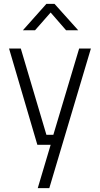

<svg xmlns="http://www.w3.org/2000/svg" viewBox="-20 -752 518 997"><path d="M27 -500H88L221 -52H257L391 -500H452L236 225H176L243 0H174ZM99 -595 221 -732H263L386 -595H323L243 -687L162 -595Z"/></svg>

Font: Titillium Web
Style: Light
Weight: 300
Version: Version 1.001;PS 57.000;hotconv 1.0.70;makeotf.lib2.5.55311